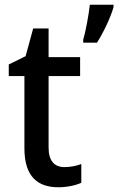

<svg xmlns="http://www.w3.org/2000/svg" viewBox="-20 -873 499 810"><path d="M459 -843V-853H359C355 -814 341 -738 331 -705V-693H389C417 -736 448 -803 459 -843ZM252 -168C209 -168 185 -195 185 -250V-552H318V-632H185V-753H120L88 -636L17 -601V-552H83V-247C83 -125 142 -83 226 -83C263 -83 300 -91 323 -102V-181C303 -173 276 -168 252 -168Z"/></svg>

Font: Noto Sans Kannada UI SemiCondensed Medium
Style: Regular
Weight: 500
Width: 4
Designer: Jelle Bosma - Monotype Design Team
Foundry: Monotype Imaging Inc.
Version: Version 2.005